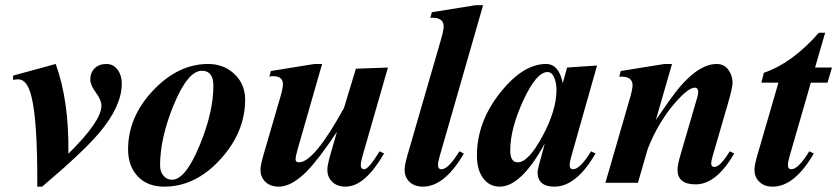

<svg xmlns="http://www.w3.org/2000/svg" viewBox="-20 -697 3192 732"><path d="M444.3 -377.9Q444.3 -292.5 357.9 -189.9Q295.4 -116.2 140.6 14.6H122.1Q123.5 -236.3 99.6 -330.1Q83.5 -394.5 49.8 -394.5Q42.5 -394.5 29.8 -392.6V-408.7L192.4 -453.1Q243.7 -311.5 240.7 -110.8Q366.7 -235.4 366.7 -293.5Q366.7 -315.4 345.5 -344.2Q324.2 -373 324.2 -393.6Q324.2 -420.4 341.1 -436.8Q357.9 -453.1 385.7 -453.1Q412.6 -453.1 429.2 -430.2Q444.3 -409.2 444.3 -377.9Z M914.6 -317.4Q914.6 -193.8 821.3 -90.8Q726.1 14.6 606 14.6Q541 14.6 503.9 -25.9Q468.3 -64.9 468.3 -127.9Q468.3 -251.5 564.5 -353Q659.7 -453.1 773.4 -453.1Q833.5 -453.1 874 -414.6Q914.6 -376 914.6 -317.4ZM793.5 -370.6Q793.5 -427.2 749.5 -427.2Q695.8 -427.2 641.6 -295.4Q590.3 -169.9 590.3 -66.4Q590.3 -42 603.3 -26.9Q616.2 -11.7 635.7 -11.7Q687 -11.7 741.2 -143.1Q793.5 -269 793.5 -370.6Z M1459 -439.5 1361.8 -101.1Q1355.5 -79.1 1355.5 -67.9Q1355.5 -51.8 1368.7 -51.8Q1385.3 -51.8 1427.2 -120.1L1444.3 -111.8Q1371.1 14.6 1297.4 14.6Q1263.7 14.6 1244.6 -5.9Q1228 -23.4 1228 -49.8Q1228 -67.4 1239.7 -107.9L1264.6 -194.3Q1194.8 -89.8 1149.4 -43.5Q1091.8 14.6 1042.5 14.6Q1008.8 14.6 989.7 -5.9Q973.1 -23.4 973.1 -49.8Q973.1 -67.9 984.9 -107.9L1048.3 -325.2Q1058.6 -359.9 1058.6 -376.5Q1058.6 -406.7 1020.5 -406.7Q1013.2 -406.7 1006.8 -404.8L1012.7 -426.3L1179.2 -453.1H1208L1114.7 -127.9Q1106.9 -100.1 1106.9 -89.8Q1106.9 -78.1 1119.6 -78.1Q1177.7 -78.1 1291.5 -285.6L1336.9 -435.1Z M1821.8 -677.2 1656.2 -101.1Q1649.9 -79.1 1649.9 -67.9Q1649.9 -51.8 1663.1 -51.8Q1689.5 -51.8 1731.4 -120.1L1748.5 -111.8Q1675.3 14.6 1591.8 14.6Q1558.1 14.6 1539.1 -5.9Q1522.5 -23.4 1522.5 -49.8Q1522.5 -67.4 1534.2 -107.9L1662.1 -549.3Q1671.4 -581.5 1671.4 -596.7Q1671.4 -631.8 1620.6 -629.4L1626.5 -650.4L1793 -677.2Z M2256.3 -447.3 2158.2 -101.1Q2151.9 -79.1 2151.9 -67.9Q2151.9 -51.8 2165 -51.8Q2191.4 -51.8 2233.4 -120.1L2250.5 -111.8Q2177.2 14.6 2093.8 14.6Q2029.3 14.6 2029.3 -41.5Q2029.3 -51.3 2057.1 -149.9Q1966.8 14.6 1885.3 14.6Q1848.1 14.6 1824.7 -14.2Q1798.3 -46.4 1798.3 -104Q1798.3 -232.9 1888.2 -345.2Q1974.6 -453.1 2062 -453.1Q2110.8 -453.1 2125.5 -379.9L2142.1 -439.5ZM2101.6 -354Q2101.6 -379.4 2093.8 -398.9Q2084.5 -422.4 2067.9 -422.4Q2024.4 -422.4 1974.1 -312Q1925.3 -205.1 1925.3 -124Q1925.3 -78.1 1953.6 -78.1Q1994.6 -78.1 2048.1 -177.5Q2101.6 -276.9 2101.6 -354Z M2779.3 -111.8Q2710.9 5.9 2632.3 5.9Q2563 5.9 2563 -49.8Q2563 -67.9 2574.7 -107.9L2638.2 -325.2Q2648.9 -362.8 2628.4 -362.8Q2604 -362.8 2552.2 -303.2Q2489.7 -231 2449.7 -129.9L2412.1 0H2288.1L2382.3 -325.2Q2391.6 -357.4 2391.6 -372.6Q2391.6 -407.2 2340.8 -404.8L2346.7 -426.3L2513.2 -453.1H2542L2480.5 -239.7L2531.2 -312.5Q2629.4 -453.1 2712.4 -453.1Q2744.1 -453.1 2760.7 -425.3Q2772.9 -404.8 2772.9 -381.8Q2772.9 -363.3 2756.3 -306.2L2696.8 -101.1Q2691.4 -83 2691.4 -74.2Q2691.4 -60.5 2703.6 -60.5Q2725.6 -60.5 2762.2 -120.1Z M3151.9 -439.5 3134.8 -381.8H3071.3L2990.2 -101.1Q2983.9 -79.1 2983.9 -67.9Q2983.9 -51.8 2997.1 -51.8Q3023.4 -51.8 3065.4 -120.1L3082.5 -111.8Q3009.3 14.6 2925.8 14.6Q2892.1 14.6 2873 -5.9Q2856.4 -23.4 2856.4 -49.8Q2856.4 -67.9 2868.2 -107.9L2947.8 -381.8H2882.8L2892.1 -419.4Q3000.5 -456.5 3102.1 -572.3H3126L3087.4 -439.5Z"/></svg>

Font: Dai Banna SIL Light
Style: BoldOblique
Weight: 700
Italic angle: -11°
Designer: Victor Gaultney
Foundry: SIL International
Version: Version 2.000